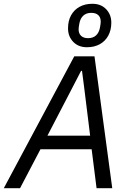

<svg xmlns="http://www.w3.org/2000/svg" viewBox="-47 -996 690 1016"><path d="M547 0H464L438 -206H167L59 0H-27L346 -698H453ZM430 -278 398 -536 387 -621H382L337 -534L204 -278ZM413 -746Q368 -746 340.5 -774.5Q313 -803 313 -846Q313 -886 329 -915Q345 -944 374 -960Q403 -976 442 -976Q487 -976 514.5 -947.5Q542 -919 542 -876Q542 -837 526 -807.5Q510 -778 481 -762Q452 -746 413 -746ZM419 -794Q445 -794 461 -808.5Q477 -823 482 -850Q484 -861 485 -868.5Q486 -876 486 -881Q486 -904 473 -916Q460 -928 436 -928Q410 -928 394 -913.5Q378 -899 373 -872Q371 -862 370 -854Q369 -846 369 -841Q369 -819 382 -806.5Q395 -794 419 -794Z"/></svg>

Font: IBM Plex Sans
Style: Italic
Weight: 400
Italic angle: -11.31°
Designer: Mike Abbink, Paul van der Laan, Pieter van Rosmalen
Foundry: Bold Monday
Version: Version 3.201